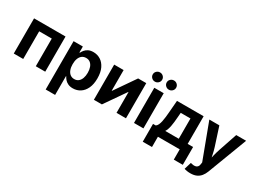

<svg xmlns="http://www.w3.org/2000/svg" viewBox="-44 -1568 3459 2581"><g transform="rotate(30 1685.0 -277.5)"><path d="M550.8 -545.9V0H404.4V-429.5H209V0H62.4V-545.9Z M675.7 204.1V-545.9H819.7V-454H826.8Q836.9 -475.8 855.6 -498.7Q874.3 -521.5 905.2 -537.1Q936 -552.7 982.4 -552.7Q1043.1 -552.7 1093.3 -521.5Q1143.4 -490.2 1173.6 -427.7Q1203.8 -365.3 1203.8 -272Q1203.8 -181.1 1174.5 -118.5Q1145.2 -55.8 1094.9 -23.3Q1044.6 9.1 981.6 9.1Q937.2 9.1 906.4 -6Q875.5 -21 856.3 -43.2Q837.1 -65.4 826.8 -87.4H822.1V204.1ZM936.5 -108.3Q974.8 -108.3 1000.8 -129.3Q1026.8 -150.3 1040.2 -187.4Q1053.5 -224.6 1053.5 -272.5Q1053.5 -320.4 1040.3 -357.1Q1027 -393.8 1001 -414.6Q975 -435.4 936.5 -435.4Q898.8 -435.4 872.6 -415.2Q846.3 -395.1 832.6 -358.7Q819 -322.2 819 -272.5Q819 -223.3 832.8 -186.4Q846.5 -149.5 872.9 -128.9Q899.3 -108.3 936.5 -108.3Z M1804 0H1657.3V-321.3H1653.1L1430.1 0H1306V-545.9H1452.5V-226H1456.7L1677.7 -545.9H1804Z M1928.6 0V-545.9H2075V0ZM2110.1 -621Q2079.8 -621 2058.4 -642Q2036.9 -663 2036.9 -692.3Q2036.9 -721.8 2058.4 -742.6Q2079.8 -763.4 2110.1 -763.4Q2140.4 -763.4 2161.7 -742.6Q2183 -721.8 2183 -692.3Q2183 -662.8 2161.7 -641.9Q2140.4 -621 2110.1 -621ZM1893.7 -621Q1863.4 -621 1842 -642Q1820.6 -663 1820.6 -692.3Q1820.6 -721.8 1842 -742.6Q1863.4 -763.4 1893.7 -763.4Q1924 -763.4 1945.3 -742.6Q1966.6 -721.8 1966.6 -692.3Q1966.6 -662.8 1945.3 -641.9Q1924 -621 1893.7 -621Z M2156.7 159.6V-116.9H2199Q2216.7 -128.7 2228.2 -153.1Q2239.8 -177.4 2247 -210.9Q2254.2 -244.4 2258.6 -283.7Q2262.9 -323.1 2266.2 -364.2L2280.9 -545.9H2694.4V-116.9H2778.4V159.6H2638.5V0H2300V159.6ZM2346.1 -116.9H2556.1V-431.6H2405L2399.6 -364.2Q2393.7 -276.5 2382.1 -215.8Q2370.5 -155 2346.1 -116.9Z M2826.2 193.3 2859.7 82.8 2877.7 87.6Q2907.5 95.3 2930.2 91.8Q2953 88.4 2966.9 73.3Q2980.8 58.1 2983.7 30.9L2987.9 1.6L2782.9 -545.9H2938.4L3030.1 -262.5Q3047.1 -208.8 3057.5 -155.2Q3068 -101.6 3081.3 -43.1H3047.3Q3060.6 -101.6 3073.7 -155.6Q3086.8 -209.6 3104.3 -262.5L3200.4 -545.9H3354.1L3122.3 64.4Q3105.7 108.4 3079.7 140.7Q3053.8 173 3015.2 190.5Q2976.7 208 2921.7 208Q2892.8 208 2867.2 203.8Q2841.7 199.6 2826.2 193.3Z"/></g></svg>

Font: Adwaita Sans
Style: Regular
Weight: 400
Designer: Rasmus Andersson
Foundry: rsms
Version: Version 4.001;git-9221beed3